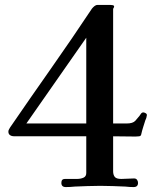

<svg xmlns="http://www.w3.org/2000/svg" viewBox="-20 -759 630 779"><path d="M330 -515Q330 -538 330 -560.5Q330 -583 330 -606L87 -258H330Q330 -323 330 -387Q330 -451 330 -515ZM576 -292Q576 -289 574 -282Q572 -275 570 -272Q566 -259 561 -243.5Q556 -228 553 -214Q552 -207 544.5 -206Q537 -205 530 -205L439 -206V-93Q439 -78 439 -64Q439 -50 445.5 -41.5Q452 -33 472 -33Q485 -33 498 -34Q511 -35 524 -35Q532 -35 536 -29.5Q540 -24 540 -17Q540 0 522 0Q514 0 505.5 -0.5Q497 -1 489 -2Q464 -3 438.5 -4Q413 -5 387 -5Q361 -5 335 -4Q309 -3 283 -2Q274 -1 265 -0.5Q256 0 247 0Q229 0 229 -17Q229 -33 243 -33Q257 -33 267 -33Q277 -33 292 -33Q307 -33 318.5 -38Q330 -43 330 -57V-206H37Q28 -206 21 -210.5Q14 -215 14 -225Q14 -230 16.5 -234Q19 -238 21 -242Q104 -363 188 -482.5Q272 -602 353 -724Q357 -729 363 -734Q369 -739 376 -739H428Q432 -739 437.5 -738Q443 -737 443 -732Q443 -730 441 -727Q439 -724 439 -722V-258H494Q519 -258 529 -269Q539 -280 546 -289Q549 -294 552.5 -298.5Q556 -303 561 -303Q565 -303 570.5 -300Q576 -297 576 -292Z"/></svg>

Font: Kaisei Tokumin Medium
Style: Regular
Weight: 500
Designer: Font-Kai,
Foundry: KAZUO KANAI
Version: Version 5.003